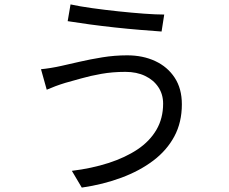

<svg xmlns="http://www.w3.org/2000/svg" viewBox="-20 -803 1040 871"><path d="M720 -333Q720 -375 698.5 -407.5Q677 -440 638.5 -458.5Q600 -477 549 -477Q491 -477 440 -468Q389 -459 347.5 -447Q306 -435 276 -427Q253 -420 231.5 -412Q210 -404 192 -396L166 -489Q187 -491 211.5 -495Q236 -499 258 -504Q294 -512 341.5 -523Q389 -534 444.5 -543Q500 -552 557 -552Q628 -552 684 -526Q740 -500 772.5 -450.5Q805 -401 805 -330Q805 -248 771 -184.5Q737 -121 675.5 -74.5Q614 -28 531 3Q448 34 351 48L306 -28Q396 -39 472 -63.5Q548 -88 603.5 -125Q659 -162 689.5 -214Q720 -266 720 -333ZM300 -783Q341 -774 398.5 -766Q456 -758 517.5 -751.5Q579 -745 633.5 -741Q688 -737 725 -737L713 -660Q671 -663 615.5 -667.5Q560 -672 500.5 -678.5Q441 -685 385.5 -692.5Q330 -700 287 -707Z"/></svg>

Font: Noto Sans SC Thin
Style: Regular
Weight: 400
Version: Version 2.004-H2;hotconv 1.0.118;makeotfexe 2.5.65603